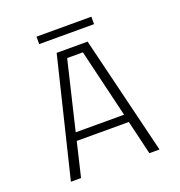

<svg xmlns="http://www.w3.org/2000/svg" viewBox="-145 -945 1000 1067"><g transform="rotate(-20 355.0 -411.5)"><path d="M188.5 -823H513V-779H188.5ZM556.5 0 508.5 -202H200.5L152.5 0H92.5L263 -700H446L616.5 0ZM308 -653 211.5 -249H497.5L401 -653Z"/></g></svg>

Font: League Mono UltraLight
Style: Regular
Weight: 200
Width: 6
Designer: Tyler Finck
Foundry: The League of Moveable Type / Tyler Finck
Version: Version 2.210